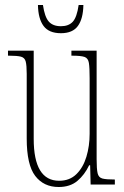

<svg xmlns="http://www.w3.org/2000/svg" viewBox="-20 -739 498 769"><path d="M215 10Q155 10 121 -34.5Q87 -79 87 -184V-443Q87 -477 83 -492.5Q79 -508 64 -512Q49 -516 16 -516H12V-536H115V-183Q115 -15 217 -15Q259 -15 286 -41.5Q313 -68 326 -111Q339 -154 339 -203V-426Q339 -468 336 -487Q333 -506 318.5 -511Q304 -516 269 -516H266V-536H367V-101Q367 -62 371 -45Q375 -28 390 -24Q405 -20 438 -20H440V0H343L341 -77H337Q319 -39 290 -14.5Q261 10 215 10ZM224 -606Q176 -606 154.5 -635Q133 -664 132 -719H152Q159 -671 175.5 -652.5Q192 -634 224 -634Q255 -634 271.5 -652Q288 -670 295 -719H314Q313 -664 292 -635Q271 -606 224 -606Z"/></svg>

Font: Noto Serif Thai ExtraCondensed Thin
Style: Regular
Weight: 100
Width: 2
Designer: Monotype Design Team
Foundry: Monotype Imaging Inc.
Version: Version 2.001; ttfautohint (v1.8.4.7-5d5b)